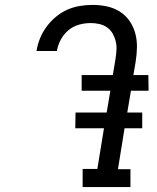

<svg xmlns="http://www.w3.org/2000/svg" viewBox="-20 -763 640 783"><path d="M317 0V-74H377L404 -240H287L288 -304H415L430 -393H313V-457H440L451 -522Q454 -541 455 -559Q456 -577 452 -594Q448 -611 439.5 -626Q431 -641 417 -651Q403 -661 385.5 -665Q368 -669 350 -669Q326 -669 302.5 -662.5Q279 -656 259.5 -640Q240 -624 228 -601.5Q216 -579 212 -555H129V-556Q133 -581 143 -606Q153 -631 169.5 -653.5Q186 -676 207.5 -694Q229 -712 253.5 -723Q278 -734 304.5 -738.5Q331 -743 357 -743Q387 -743 415.5 -737Q444 -731 468 -716Q492 -701 508 -678Q524 -655 531.5 -627.5Q539 -600 538.5 -570.5Q538 -541 533 -510L524 -457H585L586 -393H514L499 -304H560V-240H488L461 -73H512V0Z"/></svg>

Font: Iosevka HT Extended
Style: Italic
Weight: 400
Width: 7
Italic angle: -9°
Monospace: yes
Designer: Belleve Invis
Foundry: Belleve Invis
Version: Version 32.3.0; ttfautohint (v1.8.4)